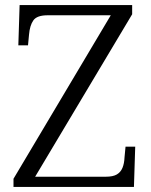

<svg xmlns="http://www.w3.org/2000/svg" viewBox="-20 -734 593 754"><path d="M33 0V-32L415 -674H167Q125 -674 111 -654Q97 -634 94 -598L90 -556H52L57 -714H499V-678L118 -40H395Q424 -40 439 -49Q454 -58 461 -75Q468 -92 469 -116L473 -158H511L506 0Z"/></svg>

Font: Noto Rashi Hebrew Light
Style: Regular
Weight: 300
Version: Version 1.006